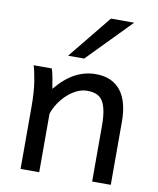

<svg xmlns="http://www.w3.org/2000/svg" viewBox="-87 -849 752 916"><g transform="rotate(10 289.5 -390.5)"><path d="M422.4 0V-268.6Q422.4 -314.5 416.3 -344.2Q410.2 -374 398.2 -391.4Q386.2 -408.7 367.9 -415.5Q349.6 -422.4 324.7 -422.4Q298.3 -422.4 273.2 -409.9Q248 -397.5 227.1 -377.7Q206.1 -357.9 189.9 -333Q173.8 -308.1 166 -283.2V0H75.7V-300.3Q75.7 -372.6 67.6 -422.6Q59.6 -472.7 51.3 -498H139.2Q142.1 -490.2 145 -477.8Q147.9 -465.3 150.4 -451.7Q152.8 -438 154.8 -424.8L158.7 -402.8Q205.1 -458.5 252.4 -483.2Q299.8 -507.8 351.6 -507.8Q429.7 -507.8 471.2 -456.8Q512.7 -405.8 512.7 -305.2V0ZM488.3 -781.2 283.2 -571.3H205.1L376 -781.2Z"/></g></svg>

Font: Andika Viet
Style: Regular
Weight: 400
Designer: Victor Gaultney, Annie Olsen, Julie Remington, Don Collingsworth, Eric Hays, Becca Hirsbrunner
Foundry: SIL International
Version: Version 5.000